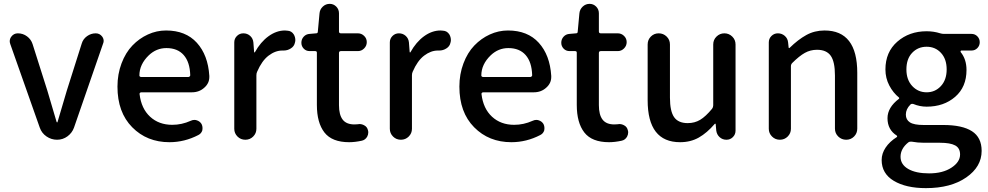

<svg xmlns="http://www.w3.org/2000/svg" viewBox="-20 -722 5105 992"><path d="M185.5 -62.5 33.2 -494.1Q30.3 -502 30.3 -508.8Q30.3 -521.5 38.1 -532.2Q50.8 -549.8 72.3 -549.8Q98.6 -549.8 119.6 -534.2Q140.6 -518.6 148.4 -494.1L224.6 -253.9Q234.4 -220.7 272.5 -91.8Q273.4 -89.8 275.4 -89.8Q277.3 -89.8 277.3 -91.8Q315.4 -220.7 325.2 -253.9L402.3 -497.1Q409.2 -520.5 429.7 -535.2Q450.2 -549.8 474.6 -549.8Q495.1 -549.8 507.8 -533.2Q515.6 -522.5 515.6 -510.7Q515.6 -503.9 512.7 -497.1L362.3 -62.5Q352.5 -35.2 328.6 -17.6Q304.7 0 274.9 0Q245.1 0 220.2 -17.1Q195.3 -34.2 185.5 -62.5Z M855.5 12.7Q739.3 12.7 663.1 -64.5Q586.9 -141.6 586.9 -274.4Q586.9 -338.9 607.9 -394.5Q628.9 -450.2 664.1 -486.8Q699.2 -523.4 744.1 -543.9Q789.1 -564.5 837.9 -564.5Q939.5 -564.5 997.1 -501Q1054.7 -437.5 1061.5 -330.1Q1061.5 -327.1 1061.5 -324.2Q1061.5 -292 1036.1 -269.5Q1009.8 -245.1 971.7 -245.1H710Q706.1 -245.1 703.1 -242.2Q700.2 -239.3 701.2 -235.4Q710 -161.1 755.4 -119.1Q800.8 -77.1 870.1 -77.1Q918.9 -77.1 964.8 -97.7Q974.6 -102.5 984.4 -102.5Q990.2 -102.5 996.1 -100.6Q1012.7 -95.7 1021.5 -81.1Q1026.4 -71.3 1026.4 -60.5Q1026.4 -54.7 1025.4 -48.8Q1020.5 -32.2 1004.9 -24.4Q933.6 12.7 855.5 12.7ZM700.2 -332Q700.2 -329.1 702.1 -327.1Q705.1 -324.2 709 -324.2H953.1Q957 -324.2 960 -327.1Q962.9 -330.1 962.9 -333Q962.9 -334 962.9 -334Q960.9 -401.4 929.2 -437.5Q897.5 -473.6 839.8 -473.6Q788.1 -473.6 749 -436.5Q700.2 -389.6 700.2 -332Z M1190.4 -56.6V-502.9Q1190.4 -522.5 1204.1 -536.1Q1217.8 -549.8 1237.3 -549.8Q1257.8 -549.8 1272.5 -536.6Q1287.1 -523.4 1289.1 -502.9L1293 -452.1Q1293.9 -451.2 1295.4 -451.2Q1296.9 -451.2 1296.9 -452.1Q1326.2 -504.9 1367.2 -534.7Q1408.2 -564.5 1452.1 -564.5Q1459 -564.5 1464.8 -563.5Q1486.3 -562.5 1498 -543.9Q1505.9 -530.3 1505.9 -514.6Q1505.9 -508.8 1503.9 -502Q1500 -482.4 1482.4 -471.7Q1465.8 -460.9 1445.3 -460.9Q1444.3 -460.9 1443.4 -460.9Q1441.4 -460.9 1438.5 -460.9Q1402.3 -460.9 1367.7 -434.6Q1333 -408.2 1308.6 -351.6Q1304.7 -343.8 1304.7 -333V-56.6Q1304.7 -33.2 1288.1 -16.6Q1271.5 0 1247.6 0Q1223.6 0 1207 -16.6Q1190.4 -33.2 1190.4 -56.6Z M1784.2 12.7Q1695.3 12.7 1656.2 -37.6Q1617.2 -87.9 1617.2 -179.7V-450.2Q1617.2 -458 1608.4 -458H1580.1Q1561.5 -458 1549.3 -470.7Q1537.1 -483.4 1537.1 -501Q1537.1 -519.5 1549.3 -532.7Q1561.5 -545.9 1580.1 -546.9L1613.3 -549.8Q1622.1 -549.8 1622.1 -558.6L1630.9 -653.3Q1632.8 -673.8 1647.9 -688Q1663.1 -702.1 1683.6 -702.1Q1703.1 -702.1 1717.3 -688Q1731.4 -673.8 1731.4 -653.3V-559.6Q1731.4 -549.8 1741.2 -549.8H1829.1Q1847.7 -549.8 1861.3 -536.6Q1875 -523.4 1875 -504.4Q1875 -485.4 1861.3 -471.7Q1847.7 -458 1829.1 -458H1741.2Q1731.4 -458 1731.4 -448.2V-178.7Q1731.4 -128.9 1750.5 -104Q1769.5 -79.1 1811.5 -79.1Q1819.3 -79.1 1829.1 -80.1Q1833 -81.1 1836.9 -81.1Q1850.6 -81.1 1862.3 -74.2Q1877 -66.4 1880.9 -49.8Q1882.8 -43.9 1882.8 -38.1Q1882.8 -26.4 1877 -15.6Q1867.2 1 1849.6 4.9Q1814.5 12.7 1784.2 12.7Z M1994.1 -56.6V-502.9Q1994.1 -522.5 2007.8 -536.1Q2021.5 -549.8 2041 -549.8Q2061.5 -549.8 2076.2 -536.6Q2090.8 -523.4 2092.8 -502.9L2096.7 -452.1Q2097.7 -451.2 2099.1 -451.2Q2100.6 -451.2 2100.6 -452.1Q2129.9 -504.9 2170.9 -534.7Q2211.9 -564.5 2255.9 -564.5Q2262.7 -564.5 2268.6 -563.5Q2290 -562.5 2301.8 -543.9Q2309.6 -530.3 2309.6 -514.6Q2309.6 -508.8 2307.6 -502Q2303.7 -482.4 2286.1 -471.7Q2269.5 -460.9 2249 -460.9Q2248 -460.9 2247.1 -460.9Q2245.1 -460.9 2242.2 -460.9Q2206.1 -460.9 2171.4 -434.6Q2136.7 -408.2 2112.3 -351.6Q2108.4 -343.8 2108.4 -333V-56.6Q2108.4 -33.2 2091.8 -16.6Q2075.2 0 2051.3 0Q2027.3 0 2010.7 -16.6Q1994.1 -33.2 1994.1 -56.6Z M2622.1 12.7Q2505.9 12.7 2429.7 -64.5Q2353.5 -141.6 2353.5 -274.4Q2353.5 -338.9 2374.5 -394.5Q2395.5 -450.2 2430.7 -486.8Q2465.8 -523.4 2510.7 -543.9Q2555.7 -564.5 2604.5 -564.5Q2706.1 -564.5 2763.7 -501Q2821.3 -437.5 2828.1 -330.1Q2828.1 -327.1 2828.1 -324.2Q2828.1 -292 2802.7 -269.5Q2776.4 -245.1 2738.3 -245.1H2476.6Q2472.7 -245.1 2469.7 -242.2Q2466.8 -239.3 2467.8 -235.4Q2476.6 -161.1 2522 -119.1Q2567.4 -77.1 2636.7 -77.1Q2685.5 -77.1 2731.4 -97.7Q2741.2 -102.5 2751 -102.5Q2756.8 -102.5 2762.7 -100.6Q2779.3 -95.7 2788.1 -81.1Q2793 -71.3 2793 -60.5Q2793 -54.7 2792 -48.8Q2787.1 -32.2 2771.5 -24.4Q2700.2 12.7 2622.1 12.7ZM2466.8 -332Q2466.8 -329.1 2468.8 -327.1Q2471.7 -324.2 2475.6 -324.2H2719.7Q2723.6 -324.2 2726.6 -327.1Q2729.5 -330.1 2729.5 -333Q2729.5 -334 2729.5 -334Q2727.5 -401.4 2695.8 -437.5Q2664.1 -473.6 2606.4 -473.6Q2554.7 -473.6 2515.6 -436.5Q2466.8 -389.6 2466.8 -332Z M3127 12.7Q3038.1 12.7 2999 -37.6Q2960 -87.9 2960 -179.7V-450.2Q2960 -458 2951.2 -458H2922.9Q2904.3 -458 2892.1 -470.7Q2879.9 -483.4 2879.9 -501Q2879.9 -519.5 2892.1 -532.7Q2904.3 -545.9 2922.9 -546.9L2956.1 -549.8Q2964.8 -549.8 2964.8 -558.6L2973.6 -653.3Q2975.6 -673.8 2990.7 -688Q3005.9 -702.1 3026.4 -702.1Q3045.9 -702.1 3060.1 -688Q3074.2 -673.8 3074.2 -653.3V-559.6Q3074.2 -549.8 3084 -549.8H3171.9Q3190.4 -549.8 3204.1 -536.6Q3217.8 -523.4 3217.8 -504.4Q3217.8 -485.4 3204.1 -471.7Q3190.4 -458 3171.9 -458H3084Q3074.2 -458 3074.2 -448.2V-178.7Q3074.2 -128.9 3093.3 -104Q3112.3 -79.1 3154.3 -79.1Q3162.1 -79.1 3171.9 -80.1Q3175.8 -81.1 3179.7 -81.1Q3193.4 -81.1 3205.1 -74.2Q3219.7 -66.4 3223.6 -49.8Q3225.6 -43.9 3225.6 -38.1Q3225.6 -26.4 3219.7 -15.6Q3210 1 3192.4 4.9Q3157.2 12.7 3127 12.7Z M3494.1 12.7Q3326.2 12.7 3326.2 -204.1V-492.2Q3326.2 -516.6 3342.8 -533.2Q3359.4 -549.8 3383.3 -549.8Q3407.2 -549.8 3424.3 -533.2Q3441.4 -516.6 3441.4 -492.2V-217.8Q3441.4 -147.5 3462.9 -116.7Q3484.4 -85.9 3533.2 -85.9Q3569.3 -85.9 3597.7 -103Q3626 -120.1 3659.2 -160.2Q3665 -168 3665 -177.7V-492.2Q3665 -516.6 3682.1 -533.2Q3699.2 -549.8 3722.7 -549.8Q3746.1 -549.8 3763.2 -533.2Q3780.3 -516.6 3780.3 -492.2V-46.9Q3780.3 -27.3 3766.6 -13.7Q3752.9 0 3733.4 0Q3712.9 0 3698.2 -13.2Q3683.6 -26.4 3680.7 -46.9L3677.7 -81.1Q3676.8 -83 3675.3 -83Q3673.8 -83 3672.9 -82Q3632.8 -35.2 3590.3 -11.2Q3547.9 12.7 3494.1 12.7Z M3952.1 -56.6V-502.9Q3952.1 -522.5 3965.8 -536.1Q3979.5 -549.8 3999 -549.8Q4019.5 -549.8 4034.7 -536.6Q4049.8 -523.4 4051.8 -502.9L4054.7 -475.6Q4055.7 -473.6 4057.1 -473.6Q4058.6 -473.6 4059.6 -474.6Q4103.5 -517.6 4146 -541Q4188.5 -564.5 4240.2 -564.5Q4409.2 -564.5 4409.2 -345.7V-57.6Q4409.2 -33.2 4392.6 -16.6Q4376 0 4352.1 0Q4328.1 0 4311 -16.6Q4293.9 -33.2 4293.9 -57.6V-332Q4293.9 -403.3 4272 -434.1Q4250 -464.8 4201.2 -464.8Q4167 -464.8 4138.2 -448.7Q4109.4 -432.6 4073.2 -396.5Q4066.4 -389.6 4066.4 -379.9V-56.6Q4066.4 -33.2 4049.8 -16.6Q4033.2 0 4009.3 0Q3985.4 0 3968.8 -16.6Q3952.1 -33.2 3952.1 -56.6Z M4763.7 250Q4661.1 250 4598.1 212.4Q4535.2 174.8 4535.2 104.5Q4535.2 71.3 4555.7 40.5Q4576.2 9.8 4613.3 -13.7Q4615.2 -14.6 4615.2 -17.1Q4615.2 -19.5 4613.3 -21.5Q4565.4 -51.8 4565.4 -111.3Q4565.4 -167 4625 -211.9Q4626 -212.9 4626 -214.8Q4626 -216.8 4625 -217.8Q4594.7 -242.2 4574.7 -280.3Q4554.7 -318.4 4554.7 -363.3Q4554.7 -453.1 4616.2 -506.8Q4677.7 -560.5 4767.6 -560.5Q4804.7 -560.5 4837.9 -549.8Q4847.7 -546.9 4857.4 -546.9H4999Q5017.6 -546.9 5029.8 -534.2Q5042 -521.5 5042 -503.9Q5042 -486.3 5029.8 -473.6Q5017.6 -460.9 4999 -460.9H4947.3Q4944.3 -460.9 4943.4 -458.5Q4942.4 -456.1 4943.4 -453.1Q4973.6 -416 4973.6 -360.4Q4973.6 -272.5 4915 -221.7Q4856.4 -170.9 4767.6 -170.9Q4732.4 -170.9 4699.2 -184.6Q4689.5 -187.5 4683.6 -181.6Q4660.2 -158.2 4660.2 -129.9Q4660.2 -103.5 4681.2 -89.8Q4702.1 -76.2 4752 -76.2H4853.5Q4952.1 -76.2 5002 -43.9Q5051.8 -11.7 5051.8 57.6Q5051.8 139.6 4972.2 194.8Q4892.6 250 4763.7 250ZM4871.1 -363.3Q4871.1 -417 4841.8 -448.7Q4812.5 -480.5 4767.6 -480.5Q4722.7 -480.5 4692.9 -449.2Q4663.1 -418 4663.1 -363.3Q4663.1 -309.6 4693.4 -277.3Q4723.6 -245.1 4767.6 -245.1Q4811.5 -245.1 4841.3 -277.3Q4871.1 -309.6 4871.1 -363.3ZM4780.3 173.8Q4850.6 173.8 4895.5 144.5Q4940.4 115.2 4940.4 76.2Q4940.4 43 4915 29.3Q4889.6 15.6 4836.9 15.6H4753.9Q4721.7 15.6 4689.5 9.8Q4687.5 9.8 4685.5 9.8Q4677.7 9.8 4672.9 13.7Q4632.8 45.9 4632.8 87.9Q4632.8 127.9 4672.4 150.9Q4711.9 173.8 4780.3 173.8Z"/></svg>

Font: Gen Jyuu GothicX Medium
Style: Regular
Weight: 500
Designer: Ryoko NISHIZUKA (kana &amp; ideographs); Paul D. Hunt (Latin, Greek &amp; Cyrillic); Wenlong ZHANG (bopomofo); Sandoll C
Version: Version 1.058.20140828